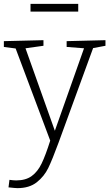

<svg xmlns="http://www.w3.org/2000/svg" viewBox="-26 -736 566 994"><path d="M520 -528V-499L456 -487L277 3Q245 90 224 133.5Q203 177 164.5 207.5Q126 238 64 238Q54 238 18 234L23 195Q43 198 58 198Q107 198 138 175.5Q169 153 189.5 110.5Q210 68 234 -8L55 -485L-6 -493V-523L199 -528V-499L106 -486L258 -59L409 -486L319 -493V-523ZM132 -716H379V-676H132Z"/></svg>

Font: Bitter Pro Light
Style: Regular
Weight: 300
Designer: Sol Matas, and Bitter project Authors
Foundry: Sol Matas
Version: Version 1.010